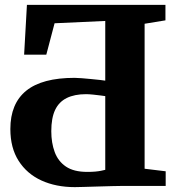

<svg xmlns="http://www.w3.org/2000/svg" viewBox="-20 -763 738 788"><path d="M287 5Q210 5 150.2 -22.2Q90.5 -49.5 56.5 -102.8Q22.5 -156 22.5 -233.5Q22.5 -338 87.8 -390.8Q153 -443.5 286 -443.5Q297 -443.5 315.8 -442Q334.5 -440.5 354.8 -438.5Q375 -436.5 391 -434.8Q407 -433 412 -432V-677L204 -667.5L170 -538.5H79L90.5 -743H659V-679.5L573.5 -665.5V-70.5L660 -60V0H486Q469.5 0 440.8 0.8Q412 1.5 380.2 2.5Q348.5 3.5 322.8 4.2Q297 5 287 5ZM338 -57.5Q357.5 -57.5 371 -58.8Q384.5 -60 394.2 -62Q404 -64 412 -66V-368.5Q407 -369.5 392.5 -371.2Q378 -373 361.2 -374.8Q344.5 -376.5 333 -376.5Q286 -376.5 254 -360.8Q222 -345 206.2 -311.8Q190.5 -278.5 190.5 -224.5Q190.5 -177 204.5 -139Q218.5 -101 250.8 -79.2Q283 -57.5 338 -57.5Z"/></svg>

Font: Merriweather 28pt ExtraBold
Style: Regular
Weight: 800
Version: Version 2.100